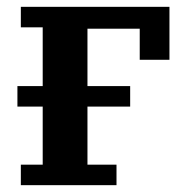

<svg xmlns="http://www.w3.org/2000/svg" viewBox="-20 -542 545 562"><path d="M41 -60H105V-230H31V-290H105V-462H41V-522H476V-367H389V-458H236V-290H361V-230H236V-60H321V0H41Z"/></svg>

Font: IBM Plex Serif SemiBold
Style: Regular
Weight: 600
Designer: Mike Abbink, Paul van der Laan, Pieter van Rosmalen
Foundry: Bold Monday
Version: Version 2.5